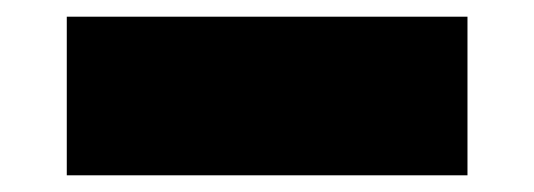

<svg xmlns="http://www.w3.org/2000/svg" viewBox="-20 -460 640 230"><path d="M540 -440V-250H60V-440Z"/></svg>

Font: Imperial One
Style: Regular
Weight: 400
Designer: Jovanny Lemonad
Foundry: Jovanny Lemonad
Version: Version 1.000